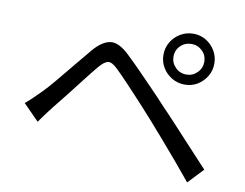

<svg xmlns="http://www.w3.org/2000/svg" viewBox="-76 -827 1152 903"><g transform="rotate(10 500.0 -375.0)"><path d="M704 -600Q704 -570 725.5 -548.5Q747 -527 778 -527Q808 -527 829.5 -548.5Q851 -570 851 -600Q851 -631 829.5 -652Q808 -673 778 -673Q747 -673 725.5 -652Q704 -631 704 -600ZM656 -600Q656 -634 672.5 -661.5Q689 -689 717 -705.5Q745 -722 778 -722Q812 -722 839 -705.5Q866 -689 882.5 -661.5Q899 -634 899 -600Q899 -567 882.5 -539.5Q866 -512 839 -495.5Q812 -479 778 -479Q745 -479 717 -495.5Q689 -512 672.5 -539.5Q656 -567 656 -600ZM53 -263Q73 -280 88.5 -295Q104 -310 124 -330Q148 -354 182 -395Q216 -436 253 -481Q290 -526 321 -563Q362 -610 400.5 -615.5Q439 -621 490 -573Q521 -544 557 -507Q593 -470 629.5 -432.5Q666 -395 695 -363Q729 -328 771 -282.5Q813 -237 857 -189.5Q901 -142 939 -101L870 -28Q835 -71 795.5 -117.5Q756 -164 717.5 -208.5Q679 -253 647 -289Q618 -322 581 -362Q544 -402 509.5 -438.5Q475 -475 454 -495Q425 -524 406.5 -521.5Q388 -519 362 -488Q338 -459 305.5 -417Q273 -375 240.5 -333.5Q208 -292 185 -264Q170 -245 154.5 -224Q139 -203 128 -187Z"/></g></svg>

Font: Go Noto Current
Style: Regular
Weight: 400
Designer: Monotype Design Team
Foundry: Monotype Imaging Inc.
Version: Version 2.007; ttfautohint (v1.8) -l 8 -r 50 -G 200 -x 14 -D